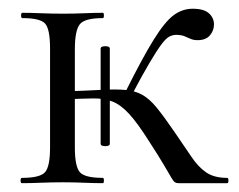

<svg xmlns="http://www.w3.org/2000/svg" viewBox="-20 -415 541 435"><path d="M93.4 -81V-305Q93.4 -349 82.3 -361.5Q71.2 -374 30.6 -374Q27.8 -374 27.8 -380Q27.8 -386 30.6 -386Q49.2 -386 73.3 -385Q97.4 -384 123 -384Q146.8 -384 170.8 -385Q194.8 -386 213.2 -386Q215.4 -386 215.4 -380Q215.4 -374 213.2 -374Q172 -374 160.8 -360Q149.6 -346 149.6 -303V-81Q149.6 -38 160.8 -25Q172 -12 213.2 -12Q215.4 -12 215.4 -6Q215.4 0 213.2 0Q193.8 0 170.3 -1Q146.8 -2 123 -2Q97.4 -2 73.3 -1Q49.2 0 29.6 0Q26.6 0 26.6 -6Q26.6 -12 29.6 -12Q71 -12 82.2 -25Q93.4 -38 93.4 -81ZM384.4 0Q379.4 0 376.2 -2.1Q373 -4.2 368 -12.8Q363 -21.4 351.3 -41.3Q339.6 -61.2 317 -96Q291.6 -136.2 272.7 -156.8Q253.8 -177.4 235 -184.9Q216.2 -192.4 190.2 -192Q164.2 -191.6 124.6 -189.8L123.8 -207.8Q176.2 -209.6 209.5 -211.4Q242.8 -213.2 264.5 -211.2Q286.2 -209.2 302.5 -200.1Q318.8 -191 335.1 -171Q351.4 -151 375.4 -116Q397.8 -83.6 413.4 -60.2Q429 -36.8 447.1 -24.4Q465.2 -12 494.6 -12Q497.6 -12 497.6 -6Q497.6 0 494.6 0ZM228.8 -89Q228.8 -85.6 223.8 -84.4Q218.8 -83.2 213.4 -84.4Q208 -85.6 208 -89V-305Q208 -308.6 213.4 -309.8Q218.8 -311 223.8 -309.8Q228.8 -308.6 228.8 -305ZM276 -195 262.8 -204Q302.8 -284.4 328.4 -325.4Q354 -366.4 373.7 -380.8Q393.4 -395.2 416.6 -395.2Q442 -395.2 453.4 -384.8Q464.8 -374.4 464.8 -359.8Q464.8 -345.8 455.6 -334.9Q446.4 -324 427.6 -324Q418.2 -324 411.3 -327.2Q404.4 -330.4 397.3 -333.2Q390.2 -336 378.6 -336Q371.6 -336 364 -332.3Q356.4 -328.6 346 -314.8Q335.6 -301 318.8 -272.7Q302 -244.4 276 -195Z"/></svg>

Font: Cormorant Infant Light
Style: Regular
Weight: 300
Designer: Christian Thalmann (Catharsis Fonts)
Foundry: Catharsis Fonts
Version: Version 4.001